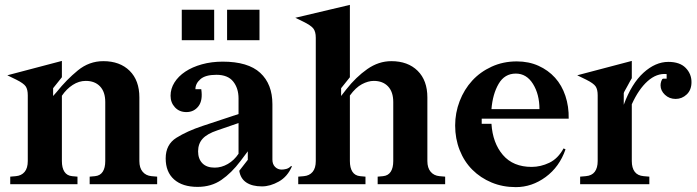

<svg xmlns="http://www.w3.org/2000/svg" viewBox="-20 -756 2862 788"><path d="M94 -365Q94 -389 85.5 -401.5Q77 -414 47 -429L10 -447L234 -506V-439L198 -394V-362L213 -379Q253 -429 299.5 -467Q346 -505 404 -505Q472 -505 512 -465.5Q552 -426 552 -356V-95Q552 -67 565.5 -51Q579 -35 602 -33L625 -31V0H348V-31L370 -33Q391 -35 401.5 -51Q412 -67 412 -95V-337Q412 -379 390.5 -401.5Q369 -424 332 -424Q304 -424 278.5 -407.5Q253 -391 234 -363V-95Q234 -67 244.5 -51Q255 -35 276 -33L298 -31V0H22V-31L45 -33Q68 -35 81 -50.5Q94 -66 94 -95Z M962 -55 997 -100V-135L967 -95Q930 -46 888.5 -17.5Q847 11 791 11Q729 11 694.5 -19.5Q660 -50 660 -106Q660 -163 704 -190.5Q748 -218 811 -239L959 -288V-352Q959 -394 937 -421.5Q915 -449 868 -449Q823 -449 802.5 -431Q782 -413 782 -390H806Q813 -344 794.5 -320Q776 -296 745 -296Q716 -296 698 -315.5Q680 -335 680 -363Q680 -392 696 -417.5Q712 -443 740.5 -462Q769 -481 808.5 -492Q848 -503 894 -503Q998 -503 1048 -457Q1098 -411 1098 -328V-101Q1098 -82 1109 -71Q1120 -60 1136 -60Q1144 -60 1154.5 -62.5Q1165 -65 1175 -75L1178 -73Q1160 -31 1124.5 -11Q1089 9 1055 9Q1015 9 991 -7Q967 -23 962 -55ZM793 -135Q793 -104 810.5 -86Q828 -68 861 -68Q889 -68 915 -83Q941 -98 959 -125V-251L872 -221Q830 -207 811.5 -186.5Q793 -166 793 -135ZM726 -591V-716H859V-591ZM912 -591V-716H1045V-591Z M1380 -362 1401 -389Q1441 -440 1487.5 -472.5Q1534 -505 1586 -505Q1654 -505 1694 -465.5Q1734 -426 1734 -356V-95Q1734 -67 1747.5 -51Q1761 -35 1784 -33L1807 -31V0H1530V-31L1552 -33Q1573 -35 1583.5 -51Q1594 -67 1594 -95V-337Q1594 -379 1572.5 -401.5Q1551 -424 1514 -424Q1491 -424 1465.5 -410.5Q1440 -397 1416 -364V-95Q1416 -67 1426.5 -51Q1437 -35 1458 -33L1480 -31V0H1204V-31L1227 -33Q1250 -35 1263 -50.5Q1276 -66 1276 -95V-601Q1276 -626 1266 -639Q1256 -652 1223 -668L1192 -683L1416 -736V-439L1380 -394Z M2314 -269H1957V-248H1997Q2002 -169 2044 -120Q2086 -71 2162 -71Q2199 -71 2234.5 -88Q2270 -105 2293 -147L2301 -143Q2276 -71 2219.5 -29.5Q2163 12 2097 12Q2043 12 1997.5 -7Q1952 -26 1918.5 -59.5Q1885 -93 1866.5 -140Q1848 -187 1848 -241Q1848 -293 1866.5 -341Q1885 -389 1918 -425Q1951 -461 1998 -482.5Q2045 -504 2101 -504Q2150 -504 2190 -486Q2230 -468 2258 -437Q2286 -406 2300.5 -362.5Q2315 -319 2314 -269ZM2097 -454Q2051 -454 2026.5 -412Q2002 -370 1997 -308H2194Q2194 -369 2167.5 -411.5Q2141 -454 2097 -454Z M2433 -365Q2433 -389 2424.5 -401.5Q2416 -414 2386 -429L2349 -447L2573 -506V-435Q2571 -432 2566 -423Q2561 -414 2556 -404.5Q2551 -395 2546 -386.5Q2541 -378 2540 -374V-326Q2572 -413 2621 -457.5Q2670 -502 2723 -502Q2770 -502 2794 -477.5Q2818 -453 2818 -419Q2818 -387 2798.5 -368.5Q2779 -350 2753 -350Q2727 -350 2709 -367Q2691 -384 2691 -406Q2691 -414 2694 -423Q2697 -432 2701 -433H2716V-452Q2675 -456 2638 -423Q2601 -390 2573 -328V-95Q2573 -67 2585 -51Q2597 -35 2622 -33L2645 -31V0H2361V-31L2384 -33Q2409 -35 2421 -51Q2433 -67 2433 -95Z"/></svg>

Font: Redaction
Style: Bold
Weight: 700
Designer: Jeremy Mickel / Forest Young
Foundry: MCKL
Version: Version 2.001; Redaction Bold